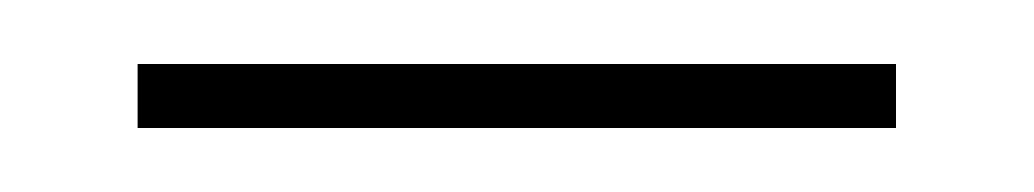

<svg xmlns="http://www.w3.org/2000/svg" viewBox="-20 -303 323 60"><path d="M23 -263V-283H260V-263Z"/></svg>

Font: Noto Serif Display SemiCondensed Thin
Style: Regular
Weight: 100
Width: 4
Designer: Monotype Design Team
Foundry: Monotype Imaging Inc.
Version: Version 2.009